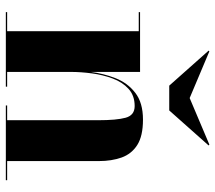

<svg xmlns="http://www.w3.org/2000/svg" viewBox="-60 -678 738 658"><g transform="rotate(90 309.0 -349.0)"><path d="M316 -630 475.5 -697.5 478.5 -695 358.5 -560H273.5L153.5 -695L156 -697.5ZM21.5 -4.5H87V-455.5H21.5V-460H226.5V-291.5Q232 -335 248 -376Q264 -417 298 -443.5Q332 -470 390 -470Q446 -470 476.8 -450.5Q507.5 -431 519.8 -396.8Q532 -362.5 532 -319V-4.5H597.5V0H341.5V-4.5H392V-316.5Q392 -379.5 383.5 -410.5Q375 -441.5 343.5 -441.5Q307.5 -441.5 284.5 -420.5Q261.5 -399.5 249 -366Q236.5 -332.5 231.5 -294.8Q226.5 -257 226.5 -223V-4.5H277V0H21.5Z"/></g></svg>

Font: Bodoni* 36pt
Style: Bold
Weight: 700
Version: Version 2.3